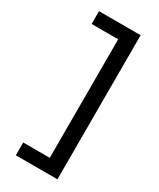

<svg xmlns="http://www.w3.org/2000/svg" viewBox="-223 -768 849 1027"><g transform="rotate(30 201.5 -255.0)"><path d="M66 190V111H230V-621H66V-700H323V190Z"/></g></svg>

Font: Our Lexend
Style: Regular
Weight: 400
Designer: Bonnie Shaver-Troup, Thomas Jockin
Foundry: Lexend
Version: Version 1.007